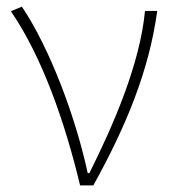

<svg xmlns="http://www.w3.org/2000/svg" viewBox="-20 -560 519 580"><path d="M222 0H262C361 -179 430 -345 455 -527H418C403 -368 324 -185 250 -37H245C209 -204 132 -412 46 -540L13 -526C108 -387 176 -191 222 0Z"/></svg>

Font: Harano Aji Gothic KR ExtraLight
Style: Regular
Weight: 250
Foundry: Masamichi Hosoda
Version: HaranoAjiGothicKR-ExtraLight version 20220220;ttx 4.29.1